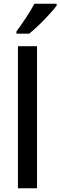

<svg xmlns="http://www.w3.org/2000/svg" viewBox="-20 -1007 323 1027"><path d="M178 0H76V-760H178ZM283 -977Q269 -958 243 -929.5Q217 -901 188 -873Q159 -845 136 -827H68V-839Q92 -871 119 -912Q146 -953 164 -987H283Z"/></svg>

Font: Noto Sans Gujarati UI SemiCondensed Medium
Style: Regular
Weight: 500
Width: 4
Designer: Jelle Bosma - Monotype Design Team, Universal Thirst
Foundry: Monotype Imaging Inc.
Version: Version 2.106; ttfautohint (v1.8.4.7-5d5b)